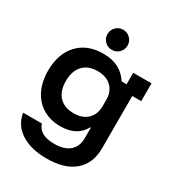

<svg xmlns="http://www.w3.org/2000/svg" viewBox="-211 -822 1063 1159"><g transform="rotate(30 321.0 -242.5)"><path d="M291.7 210Q181.7 210 112.9 165.4Q44.2 120.8 31.7 40.8H162.5Q183.3 110 287.5 110Q357.5 110 394.2 77.9Q430.8 45.8 430.8 -13.3V-85H426.7Q405 -43.3 364.2 -21.7Q323.3 0 266.7 0Q196.7 0 144.2 -31.2Q91.7 -62.5 63.3 -120Q35 -177.5 35 -255Q35 -371.7 98.8 -440.8Q162.5 -510 275 -510Q336.7 -510 380.8 -486.7Q425 -463.3 451.7 -420H486.7V-500H614.2V-375.8H551.7V-11.7Q551.7 94.2 484.2 152.1Q416.7 210 291.7 210ZM297.5 -108.3Q357.5 -108.3 392.5 -142.1Q427.5 -175.8 427.5 -233.3V-278.3Q427.5 -335 392.1 -368.3Q356.7 -401.7 297.5 -401.7Q231.7 -401.7 195.4 -362.9Q159.2 -324.2 159.2 -254.2Q159.2 -184.2 195.4 -146.2Q231.7 -108.3 297.5 -108.3ZM305 -555Q275.8 -555 255.4 -575.4Q235 -595.8 235 -625Q235 -654.2 255.4 -674.6Q275.8 -695 305 -695Q334.2 -695 354.6 -674.6Q375 -654.2 375 -625Q375 -595.8 354.6 -575.4Q334.2 -555 305 -555Z"/></g></svg>

Font: Funnel Display SemiBold
Style: Regular
Weight: 600
Designer: NORD ID, Kristian Moeller
Foundry: Dicotype
Version: Version 1.000